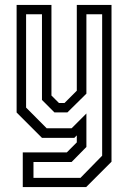

<svg xmlns="http://www.w3.org/2000/svg" viewBox="-20 -560 528 780"><path d="M150.5 0 47.5 -103V-540H189V-172L219.5 -141.5H242L292 -191.5V-540H433V97L330 200H72.5V59H251.5L292 18.5V-10L282 0ZM116 162.5H307L395 72.5V-502H331V-179.5L254 -103.5H201L150.5 -154V-502H86V-123L169.5 -39H271L331 -99V37L271 98H116Z"/></svg>

Font: Tourney Condensed
Style: Regular
Weight: 400
Width: 3
Designer: Tyler Finck
Foundry: Etcetera Type Co
Version: Version 1.010; ttfautohint (v1.8.3)